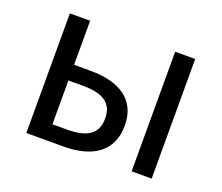

<svg xmlns="http://www.w3.org/2000/svg" viewBox="-96 -681 945 819"><g transform="rotate(20 376.5 -271.5)"><path d="M92 0H260C389 0 476 -53 476 -173C476 -291 389 -343 260 -343H184V-543H92ZM184 -73V-272H250C343 -272 387 -241 387 -173C387 -104 343 -73 250 -73ZM570 0H661V-543H570Z"/></g></svg>

Font: Noto Sans Mono CJK HK
Style: Regular
Weight: 400
Designer: Ryoko NISHIZUKA 西塚涼子 (kana, bopomofo & ideographs); Paul D. Hunt (Latin, Greek & Cyrillic); Sandoll Communications 산돌커뮤니
Foundry: Adobe
Version: Version 2.004;hotconv 1.0.118;makeotfexe 2.5.65603